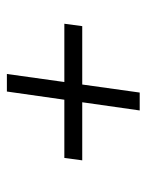

<svg xmlns="http://www.w3.org/2000/svg" viewBox="46 -629 426 558"><g transform="rotate(-90 259.0 -350.0)"><path d="M79 -376H469L462 -324H72ZM272 -543H323L269 -157H217Z"/></g></svg>

Font: Pathway Extreme SemiCondensed ExtraLight
Style: Italic
Weight: 250
Width: 4
Italic angle: -8°
Version: Version 1.001;gftools[0.9.26]